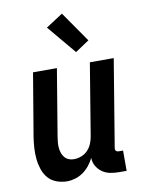

<svg xmlns="http://www.w3.org/2000/svg" viewBox="-87 -827 673 895"><g transform="rotate(-10 250.0 -379.0)"><path d="M439 8H403Q382 8 361.5 4Q341 0 324.5 -11.5Q308 -23 297.5 -41Q287 -59 287 -80Q278 -62 265 -45.5Q252 -29 234.5 -16.5Q217 -4 197 2Q177 8 158 8Q132 8 108 -1Q84 -10 68.5 -28Q53 -46 45 -70Q37 -94 34.5 -119Q32 -144 33.5 -170Q35 -196 39 -222L89 -520H202L150 -207Q148 -194 146.5 -180.5Q145 -167 146 -154Q147 -141 151 -129Q155 -117 162.5 -107.5Q170 -98 181.5 -93Q193 -88 206 -88Q224 -88 241.5 -94.5Q259 -101 272 -114.5Q285 -128 292 -145Q299 -162 302 -180L358 -520H471L403 -108Q402 -104 402.5 -100Q403 -96 405.5 -93Q408 -90 411.5 -89Q415 -88 419 -88H439ZM303 -578 189 -714 269 -766 369 -622Z"/></g></svg>

Font: Iosevka Term Curly
Style: Bold Italic
Weight: 700
Italic angle: -9°
Designer: Belleve Invis
Foundry: Belleve Invis
Version: Version 32.3.0